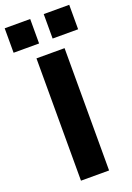

<svg xmlns="http://www.w3.org/2000/svg" viewBox="-190 -979 714 1040"><g transform="rotate(-20 167.0 -458.5)"><path d="M87 0V-705H249V0ZM206 -776V-917H353V-776ZM-19 -776V-917H128V-776Z"/></g></svg>

Font: Nunito Sans 8pt ExtraBold
Style: Regular
Weight: 800
Version: Version 3.101;gftools[0.9.27]